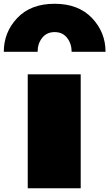

<svg xmlns="http://www.w3.org/2000/svg" viewBox="-118 -1003 582 1023"><path d="M263.7 -727.1Q263.7 -770 239.7 -801Q215.8 -832 173.3 -832Q130.9 -832 106.7 -801.3Q82.5 -770.5 82.5 -728.5Q82.5 -728 82.5 -727.1H-97.7Q-97.7 -831.5 -25.9 -907.2Q45.9 -982.9 172.9 -982.9Q299.8 -982.9 372.1 -907Q444.3 -831.1 444.3 -727.1ZM312 0H29.8V-606.9H312Z"/></svg>

Font: Fz Rammetto One
Style: Regular
Weight: 400
Designer: Vernon Adams
Foundry: Vernon Adams
Version: Vit hóa bi c Thuy @ FontZin.Com